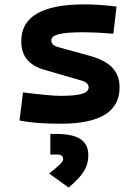

<svg xmlns="http://www.w3.org/2000/svg" viewBox="-20 -547 626 864"><path d="M252.9 9.8Q136.7 9.8 67.9 -4.9L83.5 -131.3Q145 -123.5 187 -119.6Q229 -115.7 252.9 -115.7Q319.3 -115.7 349.1 -124.8Q378.9 -133.8 378.9 -153.8Q378.9 -174.8 348.1 -184.1L179.7 -232.9Q127.9 -248 101.8 -279.1Q75.7 -310.1 75.7 -362.3Q75.7 -527.3 359.4 -527.3Q392.6 -527.3 428.5 -524.9Q464.4 -522.5 504.4 -517.6L490.2 -395Q445.8 -398.9 412.6 -400.4Q379.4 -401.9 356.4 -401.9Q279.8 -401.9 245.4 -393.3Q210.9 -384.8 210.9 -365.2Q210.9 -343.8 240.2 -335.4L385.3 -295.4Q452.1 -277.3 485.1 -242.9Q518.1 -208.5 518.1 -153.3Q518.1 9.8 252.9 9.8ZM288.6 296.9 201.2 233.9Q237.3 205.1 250.7 191.7Q264.2 178.2 264.2 169.4Q264.2 148.4 238.3 148.4H206.5V55.7H233.4Q307.6 55.7 342.5 79.1Q377.4 102.5 377.4 151.9Q377.4 192.4 356.2 225.6Q335 258.8 288.6 296.9Z"/></svg>

Font: CaskaydiaMono NF
Style: Bold
Weight: 700
Designer: Aaron Bell
Foundry: Saja Typeworks
Version: Version 2111.001; ttfautohint (v1.8.4);Nerd Fonts 3.1.1